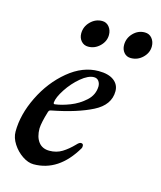

<svg xmlns="http://www.w3.org/2000/svg" viewBox="-99 -695 656 783"><g transform="rotate(15 229.0 -303.5)"><path d="M11 -95Q11 -167 48.5 -243.5Q86 -320 147 -370.5Q208 -421 275 -421Q317 -421 339.5 -404Q362 -387 362 -359Q362 -301 298 -268.5Q234 -236 131 -216Q125 -215 122.5 -213.5Q120 -212 118 -207Q103 -158 102 -133Q102 -97 118 -76Q134 -55 164 -55Q194 -55 217.5 -69.5Q241 -84 264 -108Q274 -119 281 -119Q291 -119 291 -109Q291 -102 289 -99Q222 15 116 15Q93 15 68.5 -1.5Q44 -18 27.5 -43.5Q11 -69 11 -95ZM290 -360Q290 -373 283 -382.5Q276 -392 263 -392Q239 -392 208.5 -366.5Q178 -341 155.5 -306.5Q133 -272 131 -250Q131 -242 138 -244Q164 -247 199 -260.5Q234 -274 261.5 -299Q289 -324 290 -360ZM166 -551Q166 -580 187 -601Q208 -622 236 -622Q254 -622 265.5 -608Q277 -594 277 -574Q277 -547 256 -526.5Q235 -506 207 -506Q189 -506 177.5 -519Q166 -532 166 -551ZM347 -551Q347 -580 367.5 -601Q388 -622 416 -622Q435 -622 446.5 -608Q458 -594 458 -574Q458 -547 437 -526.5Q416 -506 387 -506Q369 -506 358 -519Q347 -532 347 -551Z"/></g></svg>

Font: EB Garamond Medium
Style: Italic
Weight: 500
Italic angle: -17.2°
Designer: Georg Duffner and Octavio Pardo
Foundry: Georg Duffner
Version: Version 1.000